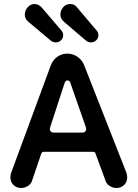

<svg xmlns="http://www.w3.org/2000/svg" viewBox="-20 -924 688 960"><path d="M189 -886C178 -898 166 -904 152 -904C127 -904 104 -879 104 -851C104 -837 110 -825 123 -814L235 -720C242 -715 250 -712 259 -712C279 -712 296 -728 296 -747C296 -758 292 -767 285 -774ZM366 -886C358 -898 346 -904 330 -904C303 -904 282 -879 282 -851C282 -837 288 -825 301 -814L411 -720C418 -715 426 -712 435 -712C455 -712 472 -728 472 -747C472 -758 468 -767 461 -774ZM85 16C104 16 127 7 138 -14L186 -155C188 -162 193 -165 200 -165H445C452 -165 457 -162 458 -155L510 -14C521 7 544 16 563 16C591 16 616 -5 616 -37C616 -42 615 -49 613 -58L400 -600C385 -636 350 -656 317 -656C282 -656 250 -636 235 -600L35 -58C33 -49 32 -42 32 -37C32 -5 57 16 85 16ZM248 -261C235 -261 229 -271 229 -278C229 -280 229 -283 230 -285L302 -506C305 -517 311 -522 318 -522C325 -522 330 -517 333 -506L410 -286C411 -283 411 -281 411 -279C411 -270 405 -261 392 -261Z"/></svg>

Font: Dongle
Style: Regular
Weight: 400
Designer: Yanghee Ryu
Foundry: Yanghee Ryu
Version: Version 2.000